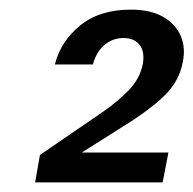

<svg xmlns="http://www.w3.org/2000/svg" viewBox="-20 -731 402 399"><path d="M53 -352 63 -409 193 -498Q225 -520 248 -544Q271 -568 277 -599Q281 -625 269.5 -638.5Q258 -652 237 -652Q214 -652 197 -637.5Q180 -623 173 -597H94Q106 -645 146.5 -678Q187 -711 252 -711Q293 -711 319 -696Q345 -681 355.5 -656.5Q366 -632 360 -603Q353 -563 322.5 -533Q292 -503 237 -469L150 -414H330L318 -352Z"/></svg>

Font: DM Sans 18pt Medium
Style: Italic
Weight: 500
Italic angle: -10°
Designer: Colophon Foundry, Jonny Pinhorn
Foundry: Colophon Foundry
Version: Version 4.004;gftools[0.9.30]